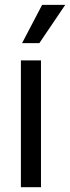

<svg xmlns="http://www.w3.org/2000/svg" viewBox="-20 -783 293 803"><path d="M67.4 -530.3H151.4V0H67.4ZM156.2 -762.7H252.9L144.5 -602.5H72.3Z"/></svg>

Font: WEMIX Pretendard
Style: Regular
Weight: 400
Designer: Base glyphs from Inter by Rasmus Andersson; Hangeul glyphs from Noto Sans CJK(Source Han Sans) by Jang Soo-young and Kan
Foundry: Kil Hyung-jin
Version: Version 1.000